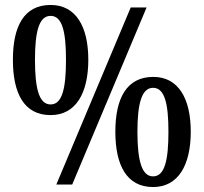

<svg xmlns="http://www.w3.org/2000/svg" viewBox="-20 -744 821 774"><path d="M184 -280C286 -280 336 -369 336 -503C336 -637 286 -724 184 -724C76 -724 32 -637 32 -503C32 -369 76 -280 184 -280ZM207 0H271L571 -714H507ZM184 -323C137 -323 121 -388 121 -503C121 -616 137 -680 184 -680C231 -680 246 -616 246 -503C246 -388 231 -323 184 -323ZM597 10C699 10 749 -79 749 -213C749 -347 699 -434 598 -434C490 -434 445 -347 445 -213C445 -79 490 10 597 10ZM597 -33C551 -33 534 -98 534 -213C534 -326 551 -390 597 -390C644 -390 659 -326 659 -213C659 -98 644 -33 597 -33Z"/></svg>

Font: Noto Serif Tamil Condensed SemiBold
Style: Regular
Weight: 600
Width: 3
Designer: Indian Type Foundry, Tom Grace, and the Monotype Design Team
Foundry: Monotype Imaging Inc.
Version: Version 2.004